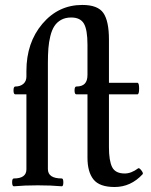

<svg xmlns="http://www.w3.org/2000/svg" viewBox="-20 -750 610 777"><path d="M443.8 6.8Q382.8 6.8 358.4 -23.7Q334 -54.2 334 -111.8V-368.2H289.1Q281.7 -368.2 281.7 -384Q281.7 -399.9 289.1 -399.9Q312 -399.9 323 -411.4Q334 -422.9 334 -446.8V-568.8Q334 -630.4 319.3 -654.8Q304.7 -679.2 268.1 -679.2Q244.6 -679.2 227.5 -669.7Q210.4 -660.2 200.2 -644.5Q189.9 -628.9 183.8 -604.2Q177.7 -579.6 175.8 -554.2Q173.8 -528.8 173.8 -495.1V-65.9Q173.8 -27.8 230 -27.8Q236.3 -27.8 236.3 -12Q236.3 3.9 230 3.9Q187 0 132.8 0Q79.1 0 36.1 3.9Q29.3 3.9 29.1 -12Q28.8 -27.8 36.1 -27.8Q86.9 -27.8 86.9 -64.9V-368.2H42Q34.7 -368.2 34.7 -384Q34.7 -399.9 42 -399.9Q62 -399.9 74.5 -410.6Q86.9 -421.4 86.9 -439.9V-462.9Q86.9 -577.6 151.6 -653.8Q216.3 -730 313 -730Q376 -730 398.4 -697.3Q420.9 -664.6 420.9 -589.8V-415H536.1Q543 -415 543 -391.6Q543 -368.2 536.1 -368.2H420.9V-153.8Q420.9 -99.6 433.8 -73.7Q446.8 -47.9 484.9 -47.9Q511.2 -47.9 539.1 -68.8Q543.5 -71.8 552.2 -60.3Q561 -48.8 557.1 -44.9Q509.3 6.8 443.8 6.8Z"/></svg>

Font: Junicode SmCond Medium
Style: Regular
Weight: 500
Width: 4
Designer: Peter S. Baker
Version: Version 2.206